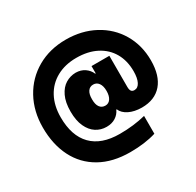

<svg xmlns="http://www.w3.org/2000/svg" viewBox="-169 -889 1209 1183"><g transform="rotate(-30 435.5 -298.0)"><path d="M240.2 -298.8Q240.2 -364.3 260.7 -407.2Q281.2 -450.2 314.5 -470.5Q347.7 -490.7 386.7 -491.2Q423.8 -490.7 450.2 -472.4Q476.6 -454.1 488.3 -425.8H492.2V-477.5H619.1V-255.9Q619.1 -235.8 626 -226.3Q632.8 -216.8 647.5 -216.8Q672.9 -216.8 687 -244.4Q701.2 -272 701.2 -321.3Q701.2 -395.5 669.2 -451.2Q637.2 -506.8 577.4 -537.6Q517.6 -568.4 435.5 -568.4Q355.5 -568.4 295.2 -535.2Q234.9 -502 202.4 -441.2Q169.9 -380.4 169.9 -298.8Q169.9 -167 237.5 -97.7Q305.2 -28.3 435.5 -28.3Q534.7 -28.3 619.1 -49.8V77.1Q540 101.6 435.5 101.6Q311 101.6 222.7 51.8Q134.3 2 88.6 -88.4Q43 -178.7 43 -298.8Q43 -414.1 92.8 -504.9Q142.6 -595.7 231.9 -647Q321.3 -698.2 435.5 -698.2Q548.3 -698.2 637.7 -650.4Q727.1 -602.5 777.1 -517.6Q827.1 -432.6 827.1 -325.2Q827.1 -217.3 776.9 -158.9Q726.6 -100.6 633.8 -100.6Q581.1 -101.1 543.7 -119.6Q506.3 -138.2 493.7 -168.9H490.2Q478 -140.6 451.2 -123.5Q424.3 -106.4 386.7 -106.4Q346.2 -106.4 313 -127.7Q279.8 -148.9 260 -192.1Q240.2 -235.4 240.2 -298.8ZM496.1 -298.8Q496.1 -334.5 481.9 -354.2Q467.8 -374 443.4 -374Q418.9 -374 405.5 -354.2Q392.1 -334.5 392.6 -298.8Q392.1 -262.2 406 -242.9Q419.9 -223.6 445.3 -223.6Q468.8 -223.6 482.4 -243.7Q496.1 -263.7 496.1 -298.8Z"/></g></svg>

Font: Pretendard Std Black
Style: Regular
Weight: 900
Designer: Base glyphs from Inter by Rasmus Andersson; Hangeul glyphs from Noto Sans CJK(Source Han Sans) by Jang Soo-young and Kan
Foundry: Kil Hyung-jin
Version: Version 1.309